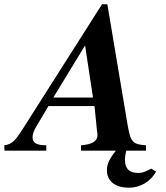

<svg xmlns="http://www.w3.org/2000/svg" viewBox="-88 -703 775 896"><path d="M453 0C422 39 411 62 411 92C411 145 453 173 514 173C565 173 615 145 640 98L618 84C613 86 612 87 604 91C584 101 572 104 556 104C518 104 495 87 495 42C495 31 497 19 501 0H593V-25C530 -29 521 -41 507 -123L413 -683H388L18 -101C-13 -52 -31 -29 -68 -25L-67 0H128V-25C80 -25 64 -38 64 -62C64 -77 70 -94 81 -112L138 -208H353L365 -89C366 -83 367 -79 367 -74C367 -44 343 -29 290 -25V0ZM161 -248 309 -491 346 -248Z"/></svg>

Font: XITS
Style: Bold Italic
Weight: 700
Italic angle: -16.33°
Designer: MicroPress Inc., with final additions and corrections provided by Coen Hoffman, Elsevier (retired)
Version: Version 1.105